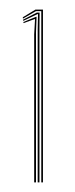

<svg xmlns="http://www.w3.org/2000/svg" viewBox="-20 -820 157 400"><path d="M66 -440V-796.8H55L27.8 -781.2L27.5 -784L53.8 -800H69.5V-440ZM58.5 -440V-757.5L59.2 -790.5H58L28.5 -776.5L28 -779L56.8 -793.8H62.5L62.2 -762V-440ZM51.2 -440V-748.5L53 -780.2H52L29 -771.8L28.8 -774.2L55 -785H56.2L55 -753V-440Z"/></svg>

Font: Big Shoulders Inline Display Thin
Style: Regular
Weight: 100
Designer: Patric King
Foundry: XO Type Co
Version: Version 1.000